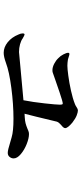

<svg xmlns="http://www.w3.org/2000/svg" viewBox="279 -758 442 1040"><g transform="rotate(90 500.0 -238.0)"><path d="M838 -91Q838 -79 830 -69Q822 -59 808 -59Q793 -59 752 -72L724 -80Q691 -90 623 -90Q545 -90 456.5 -78.5Q368 -67 320 -49Q287 -37 266 -37Q236 -37 209 -58.5Q182 -80 167 -117Q161 -129 161 -140Q161 -150 167 -150Q171 -150 188 -140Q200 -131 220 -125.5Q240 -120 262 -120Q267 -120 359 -129Q462 -139 523 -144Q533 -195 540 -259Q547 -323 547 -342Q547 -347 546 -352Q545 -357 541 -357Q531 -357 479.5 -339.5Q428 -322 414 -317Q380 -305 374 -303Q370 -301 360 -301Q344 -301 325.5 -310.5Q307 -320 295 -333Q283 -344 274.5 -360.5Q266 -377 266 -386Q266 -393 273 -393Q277 -393 285.5 -390Q294 -387 302 -385Q321 -382 336 -382Q353 -382 390 -387Q428 -392 471 -401.5Q514 -411 544 -423Q552 -426 561.5 -432.5Q571 -439 578 -439Q588 -439 605 -432.5Q622 -426 644 -409Q674 -384 674 -370Q674 -361 657 -348Q655 -346 648 -339Q641 -332 639 -325L612 -213L596 -150L614 -151Q634 -152 647.5 -155.5Q661 -159 678 -166Q680 -167 688.5 -170.5Q697 -174 706 -174Q729 -174 760.5 -161.5Q792 -149 815 -129.5Q838 -110 838 -91Z"/></g></svg>

Font: Shippori Mincho
Style: Bold
Weight: 700
Designer: FONTDASU
Foundry: FONTDASU / Google Inc. / but / Adobe
Version: Version 3.110; ttfautohint (v1.8.3)